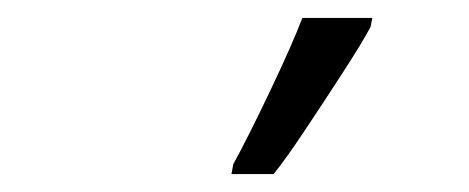

<svg xmlns="http://www.w3.org/2000/svg" viewBox="-20 -800 523 214"><path d="M238 -606H285Q298 -622 320 -655Q342 -688 363 -720.5Q384 -753 393 -770L395 -780H317Q306 -751 281 -698.5Q256 -646 240 -617Z"/></svg>

Font: Noto Sans UI Condensed
Style: Italic
Weight: 400
Width: 3
Italic angle: -12°
Designer: Monotype Design Team
Foundry: Monotype Imaging Inc.
Version: Version 1.901